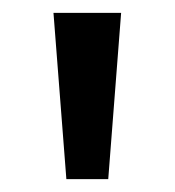

<svg xmlns="http://www.w3.org/2000/svg" viewBox="-20 -814 271 298"><path d="M83 -536H148L168 -794H63Z"/></svg>

Font: Noto Sans Kannada Condensed Medium
Style: Regular
Weight: 500
Width: 3
Designer: Jelle Bosma - Monotype Design Team
Foundry: Monotype Imaging Inc.
Version: Version 2.005